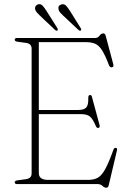

<svg xmlns="http://www.w3.org/2000/svg" viewBox="-20 -882 620 920"><path d="M50.5 -691.5Q50.5 -700 62 -700H436Q449 -700 457 -711Q465 -722 474.5 -722Q483.5 -722 486.5 -710.5L523 -573.5Q526 -561 516 -559.5Q506.5 -558 502 -570Q484 -617.5 469 -641Q454 -664.5 436.2 -672.2Q418.5 -680 392.5 -680H166V-355H354Q382 -355 393 -366.5Q404 -378 403 -411Q402.5 -425 409.5 -426.5Q418 -429 421 -416L457 -283Q460 -271 451.5 -269Q443.5 -267.5 439 -278.5Q425 -312 411 -323.5Q397 -335 370.5 -335H166V-53Q166 -20 210 -20H402.5Q429.5 -20 448 -30Q466.5 -40 483.8 -71Q501 -102 523.5 -164.5Q527 -174.5 534.5 -173.5Q543.5 -173 540 -159.5L501 5.5Q498.5 17.5 489 17.5Q480 17.5 471 8.8Q462 0 447 0H62Q50.5 0 50.5 -8.5Q50.5 -16 64 -18L105 -23.5Q131.5 -27.5 131.5 -51V-649Q131.5 -672.5 105 -676.5L64 -682Q50.5 -684 50.5 -691.5ZM203.5 -828.5 254 -748.5Q259 -740 255.5 -736.5Q250.5 -732.5 244 -738.5L173 -805.5Q165 -813.5 158 -820.8Q151 -828 148.5 -837Q146.5 -846.5 151 -853Q155.5 -859.5 163.5 -861.5Q176 -864 184.5 -854.5Q193 -845 203.5 -828.5ZM316 -828.5 366 -748.5Q371.5 -740 367.5 -736.5Q362.5 -732.5 356 -738.5L284.5 -805.5Q276.5 -813 269.5 -820.5Q262.5 -828 260.5 -836.5Q256 -856.5 275.5 -861Q288 -864 296.8 -854.5Q305.5 -845 316 -828.5Z"/></svg>

Font: Fraunces 72pt S050 Thin
Style: Regular
Weight: 100
Version: Version 1.000; ttfautohint (v1.8.3)